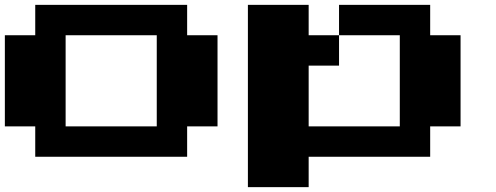

<svg xmlns="http://www.w3.org/2000/svg" viewBox="-20 -770 2040 790"><path d="M125 -125V-250H0V-625H125V-750H750V-625H875V-250H750V-125ZM250 -250H625V-625H250Z M1875 -625V-250H1750V-125H1250V0H1000V-750H1250V-625H1375V-500H1250V-250H1625V-625H1375V-750H1750V-625Z"/></svg>

Font: Press Start 2P
Style: Regular
Weight: 400
Designer: CodeMan38
Foundry: CodeMan38
Version: Version 3.000